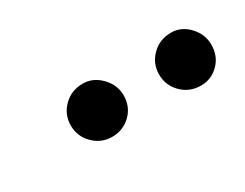

<svg xmlns="http://www.w3.org/2000/svg" viewBox="-29 -768 370 290"><g transform="rotate(-30 155.5 -623.0)"><path d="M112 -577Q93 -577 79.5 -590.5Q66 -604 66 -623Q66 -642 79.5 -655.5Q93 -669 113 -669Q131 -669 144.5 -655Q158 -641 158 -623Q158 -603 144.5 -590Q131 -577 112 -577ZM267 -577Q247 -577 233.5 -590.5Q220 -604 220 -623Q220 -642 233.5 -655.5Q247 -669 267 -669Q285 -669 298 -655Q311 -641 311 -623Q311 -603 298 -590Q285 -577 267 -577Z"/></g></svg>

Font: DM Sans 16pt Light
Style: Italic
Weight: 300
Italic angle: -10°
Version: Version 4.004;gftools[0.9.30]